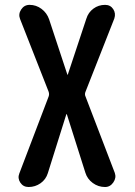

<svg xmlns="http://www.w3.org/2000/svg" viewBox="-20 -750 540 770"><path d="M94.7 0Q73.2 0 61.5 -17.6Q49.8 -35.2 57.6 -54.7L174.8 -362.3Q178.7 -372.1 174.8 -382.8L60.5 -673.8Q52.7 -693.4 64.9 -711.9Q77.1 -730.5 98.6 -730.5Q125 -730.5 146.5 -714.4Q168 -698.2 176.8 -672.9L250 -451.2Q250 -450.2 251 -450.2Q252 -450.2 252 -451.2L326.2 -674.8Q334 -700.2 354.5 -715.3Q375 -730.5 401.4 -730.5Q422.9 -730.5 434.1 -713.4Q445.3 -696.3 438.5 -675.8L323.2 -382.8Q318.4 -372.1 323.2 -362.3L440.4 -56.6Q447.3 -37.1 434.6 -18.6Q421.9 0 401.4 0Q374 0 352.1 -16.1Q330.1 -32.2 322.3 -57.6L248 -292H247.1H246.1L171.9 -55.7Q164.1 -30.3 142.6 -15.1Q121.1 0 94.7 0Z"/></svg>

Font: Rounded-X Mgen+ 1mn medium
Style: Regular
Weight: 500
Designer: [Source Han Sans]
Ryoko NISHIZUKA  (kana & ideographs); Paul D. Hunt (Latin, Greek & Cyrillic); Wenlong ZHANG  (bopomofo
Version: Version 1.059.20150602